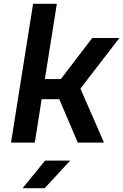

<svg xmlns="http://www.w3.org/2000/svg" viewBox="-20 -750 648 1010"><path d="M38 0H163L199 -228H292L389 0H527L403 -284L608 -550H465L300 -334H216L279 -730H154ZM99 240H215L349 95H217Z"/></svg>

Font: JetBrains Mono
Style: Bold Italic
Weight: 558
Italic angle: -9°
Monospace: yes
Designer: Philipp Nurullin, Konstantin Bulenkov
Foundry: JetBrains
Version: Version 2.305